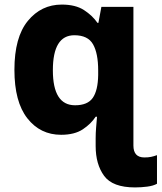

<svg xmlns="http://www.w3.org/2000/svg" viewBox="-20 -579 706 839"><path d="M250 -559Q160 -559 101.5 -487.5Q43 -416 43 -274Q43 -134 99.5 -62Q156 10 247 10Q306 10 342 -14Q378 -38 398 -69H404Q402 -47 400 -22Q398 3 398 25V59Q398 139 435 189.5Q472 240 570 240Q597 240 623.5 236.5Q650 233 666 224V99Q652 104 640 106.5Q628 109 611 109Q563 109 563 57V-549H423L410 -479H406Q384 -511 347 -535Q310 -559 250 -559ZM305 -425Q364 -425 386.5 -385.5Q409 -346 409 -271V-251Q408 -184 385.5 -151.5Q363 -119 308 -119Q211 -119 211 -272Q211 -425 305 -425Z"/></svg>

Font: Noto Sans UI Extra
Style: Regular
Weight: 800
Designer: Monotype Design Team
Foundry: Monotype Imaging Inc.
Version: Version 1.901